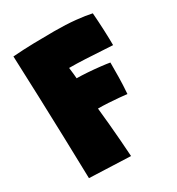

<svg xmlns="http://www.w3.org/2000/svg" viewBox="-160 -759 794 861"><g transform="rotate(-30 237.0 -328.5)"><path d="M267.5 0 54.5 -8.5Q52 -116.5 48.8 -223.5Q45.5 -330.5 42 -437.2Q38.5 -544 34 -650.5Q88 -654.5 143 -655.8Q198 -657 248.5 -657Q309.5 -657 359 -652Q408.5 -647 439 -640Q442.5 -596 444.5 -550Q446.5 -504 446.5 -471Q427 -472 389.5 -474.2Q352 -476.5 308 -478.8Q264 -481 224.5 -481Q225.5 -473.5 226.5 -463.8Q227.5 -454 228.8 -443.8Q230 -433.5 230.5 -424Q253 -424 286 -421.8Q319 -419.5 350 -416Q381 -412.5 397 -409.5Q397 -373 396.5 -333.8Q396 -294.5 392.5 -249Q375 -251 350.2 -253.2Q325.5 -255.5 298.2 -257Q271 -258.5 245.5 -258.5Q250 -218 254 -173.5Q258 -129 261.5 -84.8Q265 -40.5 267.5 0Z"/></g></svg>

Font: Grandstander Thin Black
Style: Regular
Weight: 900
Version: Version 1.200